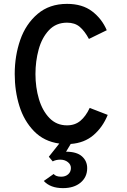

<svg xmlns="http://www.w3.org/2000/svg" viewBox="-20 -732 656 991"><path d="M345 11 321 51Q376 51 403 75Q430 99 430 136Q430 182 396 210.5Q362 239 305 239Q240 239 206 202L257 166Q268 180 296 180Q318 180 332 167.5Q346 155 346 135Q346 117 330 104.5Q314 92 291 92Q269 92 252 101L232 77L286 9Q207 -2 155.5 -55Q104 -108 80 -185Q56 -262 56 -350Q56 -444 84.5 -526Q113 -608 174 -660Q235 -712 326 -712Q405 -712 455.5 -673.5Q506 -635 531 -576L439 -531Q417 -572 391.5 -593.5Q366 -615 326 -615Q269 -615 232.5 -576Q196 -537 179.5 -476.5Q163 -416 163 -350Q163 -281 181 -220.5Q199 -160 235.5 -122.5Q272 -85 326 -85Q367 -85 395 -108.5Q423 -132 443 -175L536 -139Q510 -75 462.5 -34.5Q415 6 345 11Z"/></svg>

Font: Overpass Mono Light
Style: Bold
Weight: 600
Monospace: yes
Designer: Delve Withrington, Dave Bailey
Foundry: Delve Fonts
Version: Version 1.000;DELV;Overpass